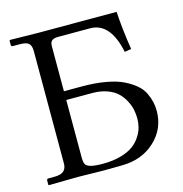

<svg xmlns="http://www.w3.org/2000/svg" viewBox="-98 -736 789 828"><g transform="rotate(-15 296.5 -322.0)"><path d="M187 -333.5V-76.7Q187 -56.6 191.7 -47.1Q196.3 -37.6 214.1 -32.2Q231.9 -26.9 269 -26.9Q314 -26.9 349.1 -36.9Q384.3 -46.9 405 -62.3Q425.8 -77.6 439.2 -98.4Q452.6 -119.1 457.5 -138.4Q462.4 -157.7 462.4 -177.7Q462.4 -196.8 458.5 -216.3Q454.6 -235.8 443.4 -257.3Q432.1 -278.8 415.3 -295.4Q398.4 -312 369.4 -322.8Q340.3 -333.5 303.7 -333.5ZM551.8 -187.5Q551.8 -107.9 493.9 -54Q436 0 347.7 1L264.2 2L148.4 0L19.5 2L17.6 0V-18.6Q17.6 -26.9 25.4 -26.9H51.8Q81.1 -26.9 93.8 -38.3Q106.4 -49.8 106.4 -71.8V-573.7Q106.4 -597.2 95.9 -607.4Q85.4 -617.7 54.7 -617.7H24.9Q17.1 -617.7 17.1 -625V-644.5L20.5 -646.5L145.5 -644.5H495.1Q499.5 -567.4 514.2 -473.6L484.4 -468.8Q456.1 -605.5 366.2 -605.5H223.1Q204.6 -605.5 195.8 -598.4Q187 -591.3 187 -573.7V-372.6H266.1Q325.2 -372.6 372.3 -364.3Q419.4 -356 449.5 -341.3Q479.5 -326.7 500.7 -308.8Q522 -291 532.5 -269Q543 -247.1 547.4 -227.8Q551.8 -208.5 551.8 -187.5Z"/></g></svg>

Font: Libertinage
Style: l
Weight: 400
Designer: OSP
Foundry: OSP
Version: Version 1.0; 2008; OFL relea